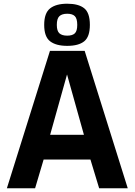

<svg xmlns="http://www.w3.org/2000/svg" viewBox="-20 -1014 725 1034"><path d="M17 0 249 -740H436L668 0H514L467 -155H215L169 0ZM250 -288H432L341 -613ZM342 -767Q282 -767 250 -791.5Q218 -816 218 -880Q218 -944 250 -969Q282 -994 342 -994Q403 -994 433.5 -969.5Q464 -945 464 -880Q464 -816 433.5 -791.5Q403 -767 342 -767ZM342 -822Q370 -822 383 -834.5Q396 -847 396 -880Q396 -914 383 -927Q370 -940 342 -940Q314 -940 300 -927Q286 -914 286 -880Q286 -847 300 -834.5Q314 -822 342 -822Z"/></svg>

Font: Exo Thin
Style: Bold
Weight: 700
Version: Version 2.000